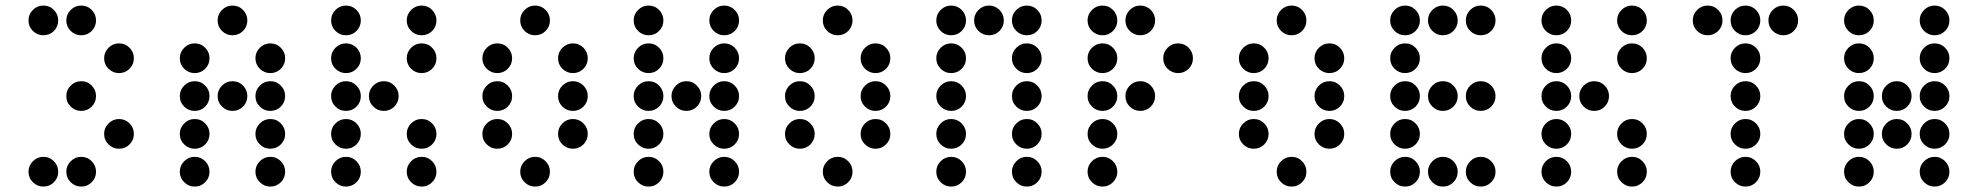

<svg xmlns="http://www.w3.org/2000/svg" viewBox="-20 -689 7149 694"><path d="M219.7 -615.2Q219.7 -637.2 235.6 -653.1Q251.5 -668.9 273.4 -668.9Q295.9 -668.9 311.5 -653.1Q327.1 -637.2 327.1 -615.2Q327.1 -592.8 311.5 -577.1Q295.9 -561.5 273.4 -561.5Q251.5 -561.5 235.6 -577.1Q219.7 -592.8 219.7 -615.2ZM83 -615.2Q83 -637.2 98.9 -653.1Q114.7 -668.9 136.7 -668.9Q159.2 -668.9 174.8 -653.1Q190.4 -637.2 190.4 -615.2Q190.4 -592.8 174.8 -577.1Q159.2 -561.5 136.7 -561.5Q114.7 -561.5 98.9 -577.1Q83 -592.8 83 -615.2ZM356.4 -478.5Q356.4 -500.5 372.3 -516.4Q388.2 -532.2 410.2 -532.2Q432.6 -532.2 448.2 -516.4Q463.9 -500.5 463.9 -478.5Q463.9 -456.1 448.2 -440.4Q432.6 -424.8 410.2 -424.8Q388.2 -424.8 372.3 -440.4Q356.4 -456.1 356.4 -478.5ZM219.7 -341.8Q219.7 -363.8 235.6 -379.6Q251.5 -395.5 273.4 -395.5Q295.9 -395.5 311.5 -379.6Q327.1 -363.8 327.1 -341.8Q327.1 -319.3 311.5 -303.7Q295.9 -288.1 273.4 -288.1Q251.5 -288.1 235.6 -303.7Q219.7 -319.3 219.7 -341.8ZM356.4 -205.1Q356.4 -227.1 372.3 -242.9Q388.2 -258.8 410.2 -258.8Q432.6 -258.8 448.2 -242.9Q463.9 -227.1 463.9 -205.1Q463.9 -182.6 448.2 -167Q432.6 -151.4 410.2 -151.4Q388.2 -151.4 372.3 -167Q356.4 -182.6 356.4 -205.1ZM219.7 -68.4Q219.7 -90.3 235.6 -106.2Q251.5 -122.1 273.4 -122.1Q295.9 -122.1 311.5 -106.2Q327.1 -90.3 327.1 -68.4Q327.1 -45.9 311.5 -30.3Q295.9 -14.6 273.4 -14.6Q251.5 -14.6 235.6 -30.3Q219.7 -45.9 219.7 -68.4ZM83 -68.4Q83 -90.3 98.9 -106.2Q114.7 -122.1 136.7 -122.1Q159.2 -122.1 174.8 -106.2Q190.4 -90.3 190.4 -68.4Q190.4 -45.9 174.8 -30.3Q159.2 -14.6 136.7 -14.6Q114.7 -14.6 98.9 -30.3Q83 -45.9 83 -68.4Z M874 -615.2Q874 -592.8 858.4 -577.1Q842.8 -561.5 820.3 -561.5Q798.3 -561.5 782.5 -577.1Q766.6 -592.8 766.6 -615.2Q766.6 -637.2 782.5 -653.1Q798.3 -668.9 820.3 -668.9Q842.8 -668.9 858.4 -653.1Q874 -637.2 874 -615.2ZM737.3 -478.5Q737.3 -456.1 721.7 -440.4Q706.1 -424.8 683.6 -424.8Q661.6 -424.8 645.8 -440.4Q629.9 -456.1 629.9 -478.5Q629.9 -500.5 645.8 -516.4Q661.6 -532.2 683.6 -532.2Q706.1 -532.2 721.7 -516.4Q737.3 -500.5 737.3 -478.5ZM1010.7 -478.5Q1010.7 -456.1 995.1 -440.4Q979.5 -424.8 957 -424.8Q935.1 -424.8 919.2 -440.4Q903.3 -456.1 903.3 -478.5Q903.3 -500.5 919.2 -516.4Q935.1 -532.2 957 -532.2Q979.5 -532.2 995.1 -516.4Q1010.7 -500.5 1010.7 -478.5ZM737.3 -341.8Q737.3 -319.3 721.7 -303.7Q706.1 -288.1 683.6 -288.1Q661.6 -288.1 645.8 -303.7Q629.9 -319.3 629.9 -341.8Q629.9 -363.8 645.8 -379.6Q661.6 -395.5 683.6 -395.5Q706.1 -395.5 721.7 -379.6Q737.3 -363.8 737.3 -341.8ZM874 -341.8Q874 -319.3 858.4 -303.7Q842.8 -288.1 820.3 -288.1Q798.3 -288.1 782.5 -303.7Q766.6 -319.3 766.6 -341.8Q766.6 -363.8 782.5 -379.6Q798.3 -395.5 820.3 -395.5Q842.8 -395.5 858.4 -379.6Q874 -363.8 874 -341.8ZM1010.7 -341.8Q1010.7 -319.3 995.1 -303.7Q979.5 -288.1 957 -288.1Q935.1 -288.1 919.2 -303.7Q903.3 -319.3 903.3 -341.8Q903.3 -363.8 919.2 -379.6Q935.1 -395.5 957 -395.5Q979.5 -395.5 995.1 -379.6Q1010.7 -363.8 1010.7 -341.8ZM737.3 -205.1Q737.3 -182.6 721.7 -167Q706.1 -151.4 683.6 -151.4Q661.6 -151.4 645.8 -167Q629.9 -182.6 629.9 -205.1Q629.9 -227.1 645.8 -242.9Q661.6 -258.8 683.6 -258.8Q706.1 -258.8 721.7 -242.9Q737.3 -227.1 737.3 -205.1ZM1010.7 -205.1Q1010.7 -182.6 995.1 -167Q979.5 -151.4 957 -151.4Q935.1 -151.4 919.2 -167Q903.3 -182.6 903.3 -205.1Q903.3 -227.1 919.2 -242.9Q935.1 -258.8 957 -258.8Q979.5 -258.8 995.1 -242.9Q1010.7 -227.1 1010.7 -205.1ZM737.3 -68.4Q737.3 -45.9 721.7 -30.3Q706.1 -14.6 683.6 -14.6Q661.6 -14.6 645.8 -30.3Q629.9 -45.9 629.9 -68.4Q629.9 -90.3 645.8 -106.2Q661.6 -122.1 683.6 -122.1Q706.1 -122.1 721.7 -106.2Q737.3 -90.3 737.3 -68.4ZM1010.7 -68.4Q1010.7 -45.9 995.1 -30.3Q979.5 -14.6 957 -14.6Q935.1 -14.6 919.2 -30.3Q903.3 -45.9 903.3 -68.4Q903.3 -90.3 919.2 -106.2Q935.1 -122.1 957 -122.1Q979.5 -122.1 995.1 -106.2Q1010.7 -90.3 1010.7 -68.4Z M1284.2 -615.2Q1284.2 -592.8 1268.6 -577.1Q1252.9 -561.5 1230.5 -561.5Q1208.5 -561.5 1192.6 -577.1Q1176.8 -592.8 1176.8 -615.2Q1176.8 -637.2 1192.6 -653.1Q1208.5 -668.9 1230.5 -668.9Q1252.9 -668.9 1268.6 -653.1Q1284.2 -637.2 1284.2 -615.2ZM1557.6 -615.2Q1557.6 -592.8 1542 -577.1Q1526.4 -561.5 1503.9 -561.5Q1481.9 -561.5 1466.1 -577.1Q1450.2 -592.8 1450.2 -615.2Q1450.2 -637.2 1466.1 -653.1Q1481.9 -668.9 1503.9 -668.9Q1526.4 -668.9 1542 -653.1Q1557.6 -637.2 1557.6 -615.2ZM1284.2 -478.5Q1284.2 -456.1 1268.6 -440.4Q1252.9 -424.8 1230.5 -424.8Q1208.5 -424.8 1192.6 -440.4Q1176.8 -456.1 1176.8 -478.5Q1176.8 -500.5 1192.6 -516.4Q1208.5 -532.2 1230.5 -532.2Q1252.9 -532.2 1268.6 -516.4Q1284.2 -500.5 1284.2 -478.5ZM1557.6 -478.5Q1557.6 -456.1 1542 -440.4Q1526.4 -424.8 1503.9 -424.8Q1481.9 -424.8 1466.1 -440.4Q1450.2 -456.1 1450.2 -478.5Q1450.2 -500.5 1466.1 -516.4Q1481.9 -532.2 1503.9 -532.2Q1526.4 -532.2 1542 -516.4Q1557.6 -500.5 1557.6 -478.5ZM1284.2 -341.8Q1284.2 -319.3 1268.6 -303.7Q1252.9 -288.1 1230.5 -288.1Q1208.5 -288.1 1192.6 -303.7Q1176.8 -319.3 1176.8 -341.8Q1176.8 -363.8 1192.6 -379.6Q1208.5 -395.5 1230.5 -395.5Q1252.9 -395.5 1268.6 -379.6Q1284.2 -363.8 1284.2 -341.8ZM1420.9 -341.8Q1420.9 -319.3 1405.3 -303.7Q1389.6 -288.1 1367.2 -288.1Q1345.2 -288.1 1329.3 -303.7Q1313.5 -319.3 1313.5 -341.8Q1313.5 -363.8 1329.3 -379.6Q1345.2 -395.5 1367.2 -395.5Q1389.6 -395.5 1405.3 -379.6Q1420.9 -363.8 1420.9 -341.8ZM1284.2 -205.1Q1284.2 -182.6 1268.6 -167Q1252.9 -151.4 1230.5 -151.4Q1208.5 -151.4 1192.6 -167Q1176.8 -182.6 1176.8 -205.1Q1176.8 -227.1 1192.6 -242.9Q1208.5 -258.8 1230.5 -258.8Q1252.9 -258.8 1268.6 -242.9Q1284.2 -227.1 1284.2 -205.1ZM1557.6 -205.1Q1557.6 -182.6 1542 -167Q1526.4 -151.4 1503.9 -151.4Q1481.9 -151.4 1466.1 -167Q1450.2 -182.6 1450.2 -205.1Q1450.2 -227.1 1466.1 -242.9Q1481.9 -258.8 1503.9 -258.8Q1526.4 -258.8 1542 -242.9Q1557.6 -227.1 1557.6 -205.1ZM1284.2 -68.4Q1284.2 -45.9 1268.6 -30.3Q1252.9 -14.6 1230.5 -14.6Q1208.5 -14.6 1192.6 -30.3Q1176.8 -45.9 1176.8 -68.4Q1176.8 -90.3 1192.6 -106.2Q1208.5 -122.1 1230.5 -122.1Q1252.9 -122.1 1268.6 -106.2Q1284.2 -90.3 1284.2 -68.4ZM1557.6 -68.4Q1557.6 -45.9 1542 -30.3Q1526.4 -14.6 1503.9 -14.6Q1481.9 -14.6 1466.1 -30.3Q1450.2 -45.9 1450.2 -68.4Q1450.2 -90.3 1466.1 -106.2Q1481.9 -122.1 1503.9 -122.1Q1526.4 -122.1 1542 -106.2Q1557.6 -90.3 1557.6 -68.4Z M1967.8 -615.2Q1967.8 -592.8 1952.1 -577.1Q1936.5 -561.5 1914.1 -561.5Q1892.1 -561.5 1876.2 -577.1Q1860.4 -592.8 1860.4 -615.2Q1860.4 -637.2 1876.2 -653.1Q1892.1 -668.9 1914.1 -668.9Q1936.5 -668.9 1952.1 -653.1Q1967.8 -637.2 1967.8 -615.2ZM1831.1 -478.5Q1831.1 -456.1 1815.4 -440.4Q1799.8 -424.8 1777.3 -424.8Q1755.4 -424.8 1739.5 -440.4Q1723.6 -456.1 1723.6 -478.5Q1723.6 -500.5 1739.5 -516.4Q1755.4 -532.2 1777.3 -532.2Q1799.8 -532.2 1815.4 -516.4Q1831.1 -500.5 1831.1 -478.5ZM2104.5 -478.5Q2104.5 -456.1 2088.9 -440.4Q2073.2 -424.8 2050.8 -424.8Q2028.8 -424.8 2012.9 -440.4Q1997.1 -456.1 1997.1 -478.5Q1997.1 -500.5 2012.9 -516.4Q2028.8 -532.2 2050.8 -532.2Q2073.2 -532.2 2088.9 -516.4Q2104.5 -500.5 2104.5 -478.5ZM1831.1 -341.8Q1831.1 -319.3 1815.4 -303.7Q1799.8 -288.1 1777.3 -288.1Q1755.4 -288.1 1739.5 -303.7Q1723.6 -319.3 1723.6 -341.8Q1723.6 -363.8 1739.5 -379.6Q1755.4 -395.5 1777.3 -395.5Q1799.8 -395.5 1815.4 -379.6Q1831.1 -363.8 1831.1 -341.8ZM2104.5 -341.8Q2104.5 -319.3 2088.9 -303.7Q2073.2 -288.1 2050.8 -288.1Q2028.8 -288.1 2012.9 -303.7Q1997.1 -319.3 1997.1 -341.8Q1997.1 -363.8 2012.9 -379.6Q2028.8 -395.5 2050.8 -395.5Q2073.2 -395.5 2088.9 -379.6Q2104.5 -363.8 2104.5 -341.8ZM1831.1 -205.1Q1831.1 -182.6 1815.4 -167Q1799.8 -151.4 1777.3 -151.4Q1755.4 -151.4 1739.5 -167Q1723.6 -182.6 1723.6 -205.1Q1723.6 -227.1 1739.5 -242.9Q1755.4 -258.8 1777.3 -258.8Q1799.8 -258.8 1815.4 -242.9Q1831.1 -227.1 1831.1 -205.1ZM2104.5 -205.1Q2104.5 -182.6 2088.9 -167Q2073.2 -151.4 2050.8 -151.4Q2028.8 -151.4 2012.9 -167Q1997.1 -182.6 1997.1 -205.1Q1997.1 -227.1 2012.9 -242.9Q2028.8 -258.8 2050.8 -258.8Q2073.2 -258.8 2088.9 -242.9Q2104.5 -227.1 2104.5 -205.1ZM1967.8 -68.4Q1967.8 -45.9 1952.1 -30.3Q1936.5 -14.6 1914.1 -14.6Q1892.1 -14.6 1876.2 -30.3Q1860.4 -45.9 1860.4 -68.4Q1860.4 -90.3 1876.2 -106.2Q1892.1 -122.1 1914.1 -122.1Q1936.5 -122.1 1952.1 -106.2Q1967.8 -90.3 1967.8 -68.4Z M2377.9 -615.2Q2377.9 -592.8 2362.3 -577.1Q2346.7 -561.5 2324.2 -561.5Q2302.2 -561.5 2286.4 -577.1Q2270.5 -592.8 2270.5 -615.2Q2270.5 -637.2 2286.4 -653.1Q2302.2 -668.9 2324.2 -668.9Q2346.7 -668.9 2362.3 -653.1Q2377.9 -637.2 2377.9 -615.2ZM2651.4 -615.2Q2651.4 -592.8 2635.7 -577.1Q2620.1 -561.5 2597.7 -561.5Q2575.7 -561.5 2559.8 -577.1Q2543.9 -592.8 2543.9 -615.2Q2543.9 -637.2 2559.8 -653.1Q2575.7 -668.9 2597.7 -668.9Q2620.1 -668.9 2635.7 -653.1Q2651.4 -637.2 2651.4 -615.2ZM2377.9 -478.5Q2377.9 -456.1 2362.3 -440.4Q2346.7 -424.8 2324.2 -424.8Q2302.2 -424.8 2286.4 -440.4Q2270.5 -456.1 2270.5 -478.5Q2270.5 -500.5 2286.4 -516.4Q2302.2 -532.2 2324.2 -532.2Q2346.7 -532.2 2362.3 -516.4Q2377.9 -500.5 2377.9 -478.5ZM2651.4 -478.5Q2651.4 -456.1 2635.7 -440.4Q2620.1 -424.8 2597.7 -424.8Q2575.7 -424.8 2559.8 -440.4Q2543.9 -456.1 2543.9 -478.5Q2543.9 -500.5 2559.8 -516.4Q2575.7 -532.2 2597.7 -532.2Q2620.1 -532.2 2635.7 -516.4Q2651.4 -500.5 2651.4 -478.5ZM2377.9 -341.8Q2377.9 -319.3 2362.3 -303.7Q2346.7 -288.1 2324.2 -288.1Q2302.2 -288.1 2286.4 -303.7Q2270.5 -319.3 2270.5 -341.8Q2270.5 -363.8 2286.4 -379.6Q2302.2 -395.5 2324.2 -395.5Q2346.7 -395.5 2362.3 -379.6Q2377.9 -363.8 2377.9 -341.8ZM2514.6 -341.8Q2514.6 -319.3 2499 -303.7Q2483.4 -288.1 2460.9 -288.1Q2439 -288.1 2423.1 -303.7Q2407.2 -319.3 2407.2 -341.8Q2407.2 -363.8 2423.1 -379.6Q2439 -395.5 2460.9 -395.5Q2483.4 -395.5 2499 -379.6Q2514.6 -363.8 2514.6 -341.8ZM2651.4 -341.8Q2651.4 -319.3 2635.7 -303.7Q2620.1 -288.1 2597.7 -288.1Q2575.7 -288.1 2559.8 -303.7Q2543.9 -319.3 2543.9 -341.8Q2543.9 -363.8 2559.8 -379.6Q2575.7 -395.5 2597.7 -395.5Q2620.1 -395.5 2635.7 -379.6Q2651.4 -363.8 2651.4 -341.8ZM2377.9 -205.1Q2377.9 -182.6 2362.3 -167Q2346.7 -151.4 2324.2 -151.4Q2302.2 -151.4 2286.4 -167Q2270.5 -182.6 2270.5 -205.1Q2270.5 -227.1 2286.4 -242.9Q2302.2 -258.8 2324.2 -258.8Q2346.7 -258.8 2362.3 -242.9Q2377.9 -227.1 2377.9 -205.1ZM2651.4 -205.1Q2651.4 -182.6 2635.7 -167Q2620.1 -151.4 2597.7 -151.4Q2575.7 -151.4 2559.8 -167Q2543.9 -182.6 2543.9 -205.1Q2543.9 -227.1 2559.8 -242.9Q2575.7 -258.8 2597.7 -258.8Q2620.1 -258.8 2635.7 -242.9Q2651.4 -227.1 2651.4 -205.1ZM2377.9 -68.4Q2377.9 -45.9 2362.3 -30.3Q2346.7 -14.6 2324.2 -14.6Q2302.2 -14.6 2286.4 -30.3Q2270.5 -45.9 2270.5 -68.4Q2270.5 -90.3 2286.4 -106.2Q2302.2 -122.1 2324.2 -122.1Q2346.7 -122.1 2362.3 -106.2Q2377.9 -90.3 2377.9 -68.4ZM2651.4 -68.4Q2651.4 -45.9 2635.7 -30.3Q2620.1 -14.6 2597.7 -14.6Q2575.7 -14.6 2559.8 -30.3Q2543.9 -45.9 2543.9 -68.4Q2543.9 -90.3 2559.8 -106.2Q2575.7 -122.1 2597.7 -122.1Q2620.1 -122.1 2635.7 -106.2Q2651.4 -90.3 2651.4 -68.4Z M3061.5 -615.2Q3061.5 -592.8 3045.9 -577.1Q3030.3 -561.5 3007.8 -561.5Q2985.8 -561.5 2970 -577.1Q2954.1 -592.8 2954.1 -615.2Q2954.1 -637.2 2970 -653.1Q2985.8 -668.9 3007.8 -668.9Q3030.3 -668.9 3045.9 -653.1Q3061.5 -637.2 3061.5 -615.2ZM2924.8 -478.5Q2924.8 -456.1 2909.2 -440.4Q2893.6 -424.8 2871.1 -424.8Q2849.1 -424.8 2833.3 -440.4Q2817.4 -456.1 2817.4 -478.5Q2817.4 -500.5 2833.3 -516.4Q2849.1 -532.2 2871.1 -532.2Q2893.6 -532.2 2909.2 -516.4Q2924.8 -500.5 2924.8 -478.5ZM3198.2 -478.5Q3198.2 -456.1 3182.6 -440.4Q3167 -424.8 3144.5 -424.8Q3122.6 -424.8 3106.7 -440.4Q3090.8 -456.1 3090.8 -478.5Q3090.8 -500.5 3106.7 -516.4Q3122.6 -532.2 3144.5 -532.2Q3167 -532.2 3182.6 -516.4Q3198.2 -500.5 3198.2 -478.5ZM2924.8 -341.8Q2924.8 -319.3 2909.2 -303.7Q2893.6 -288.1 2871.1 -288.1Q2849.1 -288.1 2833.3 -303.7Q2817.4 -319.3 2817.4 -341.8Q2817.4 -363.8 2833.3 -379.6Q2849.1 -395.5 2871.1 -395.5Q2893.6 -395.5 2909.2 -379.6Q2924.8 -363.8 2924.8 -341.8ZM3198.2 -341.8Q3198.2 -319.3 3182.6 -303.7Q3167 -288.1 3144.5 -288.1Q3122.6 -288.1 3106.7 -303.7Q3090.8 -319.3 3090.8 -341.8Q3090.8 -363.8 3106.7 -379.6Q3122.6 -395.5 3144.5 -395.5Q3167 -395.5 3182.6 -379.6Q3198.2 -363.8 3198.2 -341.8ZM2924.8 -205.1Q2924.8 -182.6 2909.2 -167Q2893.6 -151.4 2871.1 -151.4Q2849.1 -151.4 2833.3 -167Q2817.4 -182.6 2817.4 -205.1Q2817.4 -227.1 2833.3 -242.9Q2849.1 -258.8 2871.1 -258.8Q2893.6 -258.8 2909.2 -242.9Q2924.8 -227.1 2924.8 -205.1ZM3198.2 -205.1Q3198.2 -182.6 3182.6 -167Q3167 -151.4 3144.5 -151.4Q3122.6 -151.4 3106.7 -167Q3090.8 -182.6 3090.8 -205.1Q3090.8 -227.1 3106.7 -242.9Q3122.6 -258.8 3144.5 -258.8Q3167 -258.8 3182.6 -242.9Q3198.2 -227.1 3198.2 -205.1ZM3061.5 -68.4Q3061.5 -45.9 3045.9 -30.3Q3030.3 -14.6 3007.8 -14.6Q2985.8 -14.6 2970 -30.3Q2954.1 -45.9 2954.1 -68.4Q2954.1 -90.3 2970 -106.2Q2985.8 -122.1 3007.8 -122.1Q3030.3 -122.1 3045.9 -106.2Q3061.5 -90.3 3061.5 -68.4Z M3471.7 -615.2Q3471.7 -592.8 3456.1 -577.1Q3440.4 -561.5 3418 -561.5Q3396 -561.5 3380.1 -577.1Q3364.3 -592.8 3364.3 -615.2Q3364.3 -637.2 3380.1 -653.1Q3396 -668.9 3418 -668.9Q3440.4 -668.9 3456.1 -653.1Q3471.7 -637.2 3471.7 -615.2ZM3608.4 -615.2Q3608.4 -592.8 3592.8 -577.1Q3577.1 -561.5 3554.7 -561.5Q3532.7 -561.5 3516.8 -577.1Q3501 -592.8 3501 -615.2Q3501 -637.2 3516.8 -653.1Q3532.7 -668.9 3554.7 -668.9Q3577.1 -668.9 3592.8 -653.1Q3608.4 -637.2 3608.4 -615.2ZM3745.1 -615.2Q3745.1 -592.8 3729.5 -577.1Q3713.9 -561.5 3691.4 -561.5Q3669.4 -561.5 3653.6 -577.1Q3637.7 -592.8 3637.7 -615.2Q3637.7 -637.2 3653.6 -653.1Q3669.4 -668.9 3691.4 -668.9Q3713.9 -668.9 3729.5 -653.1Q3745.1 -637.2 3745.1 -615.2ZM3471.7 -478.5Q3471.7 -456.1 3456.1 -440.4Q3440.4 -424.8 3418 -424.8Q3396 -424.8 3380.1 -440.4Q3364.3 -456.1 3364.3 -478.5Q3364.3 -500.5 3380.1 -516.4Q3396 -532.2 3418 -532.2Q3440.4 -532.2 3456.1 -516.4Q3471.7 -500.5 3471.7 -478.5ZM3745.1 -478.5Q3745.1 -456.1 3729.5 -440.4Q3713.9 -424.8 3691.4 -424.8Q3669.4 -424.8 3653.6 -440.4Q3637.7 -456.1 3637.7 -478.5Q3637.7 -500.5 3653.6 -516.4Q3669.4 -532.2 3691.4 -532.2Q3713.9 -532.2 3729.5 -516.4Q3745.1 -500.5 3745.1 -478.5ZM3471.7 -341.8Q3471.7 -319.3 3456.1 -303.7Q3440.4 -288.1 3418 -288.1Q3396 -288.1 3380.1 -303.7Q3364.3 -319.3 3364.3 -341.8Q3364.3 -363.8 3380.1 -379.6Q3396 -395.5 3418 -395.5Q3440.4 -395.5 3456.1 -379.6Q3471.7 -363.8 3471.7 -341.8ZM3745.1 -341.8Q3745.1 -319.3 3729.5 -303.7Q3713.9 -288.1 3691.4 -288.1Q3669.4 -288.1 3653.6 -303.7Q3637.7 -319.3 3637.7 -341.8Q3637.7 -363.8 3653.6 -379.6Q3669.4 -395.5 3691.4 -395.5Q3713.9 -395.5 3729.5 -379.6Q3745.1 -363.8 3745.1 -341.8ZM3471.7 -205.1Q3471.7 -182.6 3456.1 -167Q3440.4 -151.4 3418 -151.4Q3396 -151.4 3380.1 -167Q3364.3 -182.6 3364.3 -205.1Q3364.3 -227.1 3380.1 -242.9Q3396 -258.8 3418 -258.8Q3440.4 -258.8 3456.1 -242.9Q3471.7 -227.1 3471.7 -205.1ZM3745.1 -205.1Q3745.1 -182.6 3729.5 -167Q3713.9 -151.4 3691.4 -151.4Q3669.4 -151.4 3653.6 -167Q3637.7 -182.6 3637.7 -205.1Q3637.7 -227.1 3653.6 -242.9Q3669.4 -258.8 3691.4 -258.8Q3713.9 -258.8 3729.5 -242.9Q3745.1 -227.1 3745.1 -205.1ZM3471.7 -68.4Q3471.7 -45.9 3456.1 -30.3Q3440.4 -14.6 3418 -14.6Q3396 -14.6 3380.1 -30.3Q3364.3 -45.9 3364.3 -68.4Q3364.3 -90.3 3380.1 -106.2Q3396 -122.1 3418 -122.1Q3440.4 -122.1 3456.1 -106.2Q3471.7 -90.3 3471.7 -68.4ZM3745.1 -68.4Q3745.1 -45.9 3729.5 -30.3Q3713.9 -14.6 3691.4 -14.6Q3669.4 -14.6 3653.6 -30.3Q3637.7 -45.9 3637.7 -68.4Q3637.7 -90.3 3653.6 -106.2Q3669.4 -122.1 3691.4 -122.1Q3713.9 -122.1 3729.5 -106.2Q3745.1 -90.3 3745.1 -68.4Z M4018.6 -615.2Q4018.6 -592.8 4002.9 -577.1Q3987.3 -561.5 3964.8 -561.5Q3942.9 -561.5 3927 -577.1Q3911.1 -592.8 3911.1 -615.2Q3911.1 -637.2 3927 -653.1Q3942.9 -668.9 3964.8 -668.9Q3987.3 -668.9 4002.9 -653.1Q4018.6 -637.2 4018.6 -615.2ZM4155.3 -615.2Q4155.3 -592.8 4139.6 -577.1Q4124 -561.5 4101.6 -561.5Q4079.6 -561.5 4063.7 -577.1Q4047.9 -592.8 4047.9 -615.2Q4047.9 -637.2 4063.7 -653.1Q4079.6 -668.9 4101.6 -668.9Q4124 -668.9 4139.6 -653.1Q4155.3 -637.2 4155.3 -615.2ZM4018.6 -478.5Q4018.6 -456.1 4002.9 -440.4Q3987.3 -424.8 3964.8 -424.8Q3942.9 -424.8 3927 -440.4Q3911.1 -456.1 3911.1 -478.5Q3911.1 -500.5 3927 -516.4Q3942.9 -532.2 3964.8 -532.2Q3987.3 -532.2 4002.9 -516.4Q4018.6 -500.5 4018.6 -478.5ZM4292 -478.5Q4292 -456.1 4276.4 -440.4Q4260.7 -424.8 4238.3 -424.8Q4216.3 -424.8 4200.4 -440.4Q4184.6 -456.1 4184.6 -478.5Q4184.6 -500.5 4200.4 -516.4Q4216.3 -532.2 4238.3 -532.2Q4260.7 -532.2 4276.4 -516.4Q4292 -500.5 4292 -478.5ZM4018.6 -341.8Q4018.6 -319.3 4002.9 -303.7Q3987.3 -288.1 3964.8 -288.1Q3942.9 -288.1 3927 -303.7Q3911.1 -319.3 3911.1 -341.8Q3911.1 -363.8 3927 -379.6Q3942.9 -395.5 3964.8 -395.5Q3987.3 -395.5 4002.9 -379.6Q4018.6 -363.8 4018.6 -341.8ZM4155.3 -341.8Q4155.3 -319.3 4139.6 -303.7Q4124 -288.1 4101.6 -288.1Q4079.6 -288.1 4063.7 -303.7Q4047.9 -319.3 4047.9 -341.8Q4047.9 -363.8 4063.7 -379.6Q4079.6 -395.5 4101.6 -395.5Q4124 -395.5 4139.6 -379.6Q4155.3 -363.8 4155.3 -341.8ZM4018.6 -205.1Q4018.6 -182.6 4002.9 -167Q3987.3 -151.4 3964.8 -151.4Q3942.9 -151.4 3927 -167Q3911.1 -182.6 3911.1 -205.1Q3911.1 -227.1 3927 -242.9Q3942.9 -258.8 3964.8 -258.8Q3987.3 -258.8 4002.9 -242.9Q4018.6 -227.1 4018.6 -205.1ZM4018.6 -68.4Q4018.6 -45.9 4002.9 -30.3Q3987.3 -14.6 3964.8 -14.6Q3942.9 -14.6 3927 -30.3Q3911.1 -45.9 3911.1 -68.4Q3911.1 -90.3 3927 -106.2Q3942.9 -122.1 3964.8 -122.1Q3987.3 -122.1 4002.9 -106.2Q4018.6 -90.3 4018.6 -68.4Z M4702.1 -615.2Q4702.1 -592.8 4686.5 -577.1Q4670.9 -561.5 4648.4 -561.5Q4626.5 -561.5 4610.6 -577.1Q4594.7 -592.8 4594.7 -615.2Q4594.7 -637.2 4610.6 -653.1Q4626.5 -668.9 4648.4 -668.9Q4670.9 -668.9 4686.5 -653.1Q4702.1 -637.2 4702.1 -615.2ZM4565.4 -478.5Q4565.4 -456.1 4549.8 -440.4Q4534.2 -424.8 4511.7 -424.8Q4489.7 -424.8 4473.9 -440.4Q4458 -456.1 4458 -478.5Q4458 -500.5 4473.9 -516.4Q4489.7 -532.2 4511.7 -532.2Q4534.2 -532.2 4549.8 -516.4Q4565.4 -500.5 4565.4 -478.5ZM4838.9 -478.5Q4838.9 -456.1 4823.2 -440.4Q4807.6 -424.8 4785.2 -424.8Q4763.2 -424.8 4747.3 -440.4Q4731.4 -456.1 4731.4 -478.5Q4731.4 -500.5 4747.3 -516.4Q4763.2 -532.2 4785.2 -532.2Q4807.6 -532.2 4823.2 -516.4Q4838.9 -500.5 4838.9 -478.5ZM4565.4 -341.8Q4565.4 -319.3 4549.8 -303.7Q4534.2 -288.1 4511.7 -288.1Q4489.7 -288.1 4473.9 -303.7Q4458 -319.3 4458 -341.8Q4458 -363.8 4473.9 -379.6Q4489.7 -395.5 4511.7 -395.5Q4534.2 -395.5 4549.8 -379.6Q4565.4 -363.8 4565.4 -341.8ZM4838.9 -341.8Q4838.9 -319.3 4823.2 -303.7Q4807.6 -288.1 4785.2 -288.1Q4763.2 -288.1 4747.3 -303.7Q4731.4 -319.3 4731.4 -341.8Q4731.4 -363.8 4747.3 -379.6Q4763.2 -395.5 4785.2 -395.5Q4807.6 -395.5 4823.2 -379.6Q4838.9 -363.8 4838.9 -341.8ZM4565.4 -205.1Q4565.4 -182.6 4549.8 -167Q4534.2 -151.4 4511.7 -151.4Q4489.7 -151.4 4473.9 -167Q4458 -182.6 4458 -205.1Q4458 -227.1 4473.9 -242.9Q4489.7 -258.8 4511.7 -258.8Q4534.2 -258.8 4549.8 -242.9Q4565.4 -227.1 4565.4 -205.1ZM4838.9 -205.1Q4838.9 -182.6 4823.2 -167Q4807.6 -151.4 4785.2 -151.4Q4763.2 -151.4 4747.3 -167Q4731.4 -182.6 4731.4 -205.1Q4731.4 -227.1 4747.3 -242.9Q4763.2 -258.8 4785.2 -258.8Q4807.6 -258.8 4823.2 -242.9Q4838.9 -227.1 4838.9 -205.1ZM4702.1 -68.4Q4702.1 -45.9 4686.5 -30.3Q4670.9 -14.6 4648.4 -14.6Q4626.5 -14.6 4610.6 -30.3Q4594.7 -45.9 4594.7 -68.4Q4594.7 -90.3 4610.6 -106.2Q4626.5 -122.1 4648.4 -122.1Q4670.9 -122.1 4686.5 -106.2Q4702.1 -90.3 4702.1 -68.4Z M5112.3 -615.2Q5112.3 -592.8 5096.7 -577.1Q5081.1 -561.5 5058.6 -561.5Q5036.6 -561.5 5020.8 -577.1Q5004.9 -592.8 5004.9 -615.2Q5004.9 -637.2 5020.8 -653.1Q5036.6 -668.9 5058.6 -668.9Q5081.1 -668.9 5096.7 -653.1Q5112.3 -637.2 5112.3 -615.2ZM5249 -615.2Q5249 -592.8 5233.4 -577.1Q5217.8 -561.5 5195.3 -561.5Q5173.3 -561.5 5157.5 -577.1Q5141.6 -592.8 5141.6 -615.2Q5141.6 -637.2 5157.5 -653.1Q5173.3 -668.9 5195.3 -668.9Q5217.8 -668.9 5233.4 -653.1Q5249 -637.2 5249 -615.2ZM5385.7 -615.2Q5385.7 -592.8 5370.1 -577.1Q5354.5 -561.5 5332 -561.5Q5310.1 -561.5 5294.2 -577.1Q5278.3 -592.8 5278.3 -615.2Q5278.3 -637.2 5294.2 -653.1Q5310.1 -668.9 5332 -668.9Q5354.5 -668.9 5370.1 -653.1Q5385.7 -637.2 5385.7 -615.2ZM5112.3 -478.5Q5112.3 -456.1 5096.7 -440.4Q5081.1 -424.8 5058.6 -424.8Q5036.6 -424.8 5020.8 -440.4Q5004.9 -456.1 5004.9 -478.5Q5004.9 -500.5 5020.8 -516.4Q5036.6 -532.2 5058.6 -532.2Q5081.1 -532.2 5096.7 -516.4Q5112.3 -500.5 5112.3 -478.5ZM5112.3 -341.8Q5112.3 -319.3 5096.7 -303.7Q5081.1 -288.1 5058.6 -288.1Q5036.6 -288.1 5020.8 -303.7Q5004.9 -319.3 5004.9 -341.8Q5004.9 -363.8 5020.8 -379.6Q5036.6 -395.5 5058.6 -395.5Q5081.1 -395.5 5096.7 -379.6Q5112.3 -363.8 5112.3 -341.8ZM5249 -341.8Q5249 -319.3 5233.4 -303.7Q5217.8 -288.1 5195.3 -288.1Q5173.3 -288.1 5157.5 -303.7Q5141.6 -319.3 5141.6 -341.8Q5141.6 -363.8 5157.5 -379.6Q5173.3 -395.5 5195.3 -395.5Q5217.8 -395.5 5233.4 -379.6Q5249 -363.8 5249 -341.8ZM5385.7 -341.8Q5385.7 -319.3 5370.1 -303.7Q5354.5 -288.1 5332 -288.1Q5310.1 -288.1 5294.2 -303.7Q5278.3 -319.3 5278.3 -341.8Q5278.3 -363.8 5294.2 -379.6Q5310.1 -395.5 5332 -395.5Q5354.5 -395.5 5370.1 -379.6Q5385.7 -363.8 5385.7 -341.8ZM5112.3 -205.1Q5112.3 -182.6 5096.7 -167Q5081.1 -151.4 5058.6 -151.4Q5036.6 -151.4 5020.8 -167Q5004.9 -182.6 5004.9 -205.1Q5004.9 -227.1 5020.8 -242.9Q5036.6 -258.8 5058.6 -258.8Q5081.1 -258.8 5096.7 -242.9Q5112.3 -227.1 5112.3 -205.1ZM5112.3 -68.4Q5112.3 -45.9 5096.7 -30.3Q5081.1 -14.6 5058.6 -14.6Q5036.6 -14.6 5020.8 -30.3Q5004.9 -45.9 5004.9 -68.4Q5004.9 -90.3 5020.8 -106.2Q5036.6 -122.1 5058.6 -122.1Q5081.1 -122.1 5096.7 -106.2Q5112.3 -90.3 5112.3 -68.4ZM5249 -68.4Q5249 -45.9 5233.4 -30.3Q5217.8 -14.6 5195.3 -14.6Q5173.3 -14.6 5157.5 -30.3Q5141.6 -45.9 5141.6 -68.4Q5141.6 -90.3 5157.5 -106.2Q5173.3 -122.1 5195.3 -122.1Q5217.8 -122.1 5233.4 -106.2Q5249 -90.3 5249 -68.4ZM5385.7 -68.4Q5385.7 -45.9 5370.1 -30.3Q5354.5 -14.6 5332 -14.6Q5310.1 -14.6 5294.2 -30.3Q5278.3 -45.9 5278.3 -68.4Q5278.3 -90.3 5294.2 -106.2Q5310.1 -122.1 5332 -122.1Q5354.5 -122.1 5370.1 -106.2Q5385.7 -90.3 5385.7 -68.4Z M5659.2 -615.2Q5659.2 -592.8 5643.6 -577.1Q5627.9 -561.5 5605.5 -561.5Q5583.5 -561.5 5567.6 -577.1Q5551.8 -592.8 5551.8 -615.2Q5551.8 -637.2 5567.6 -653.1Q5583.5 -668.9 5605.5 -668.9Q5627.9 -668.9 5643.6 -653.1Q5659.2 -637.2 5659.2 -615.2ZM5932.6 -615.2Q5932.6 -592.8 5917 -577.1Q5901.4 -561.5 5878.9 -561.5Q5856.9 -561.5 5841.1 -577.1Q5825.2 -592.8 5825.2 -615.2Q5825.2 -637.2 5841.1 -653.1Q5856.9 -668.9 5878.9 -668.9Q5901.4 -668.9 5917 -653.1Q5932.6 -637.2 5932.6 -615.2ZM5659.2 -478.5Q5659.2 -456.1 5643.6 -440.4Q5627.9 -424.8 5605.5 -424.8Q5583.5 -424.8 5567.6 -440.4Q5551.8 -456.1 5551.8 -478.5Q5551.8 -500.5 5567.6 -516.4Q5583.5 -532.2 5605.5 -532.2Q5627.9 -532.2 5643.6 -516.4Q5659.2 -500.5 5659.2 -478.5ZM5932.6 -478.5Q5932.6 -456.1 5917 -440.4Q5901.4 -424.8 5878.9 -424.8Q5856.9 -424.8 5841.1 -440.4Q5825.2 -456.1 5825.2 -478.5Q5825.2 -500.5 5841.1 -516.4Q5856.9 -532.2 5878.9 -532.2Q5901.4 -532.2 5917 -516.4Q5932.6 -500.5 5932.6 -478.5ZM5659.2 -341.8Q5659.2 -319.3 5643.6 -303.7Q5627.9 -288.1 5605.5 -288.1Q5583.5 -288.1 5567.6 -303.7Q5551.8 -319.3 5551.8 -341.8Q5551.8 -363.8 5567.6 -379.6Q5583.5 -395.5 5605.5 -395.5Q5627.9 -395.5 5643.6 -379.6Q5659.2 -363.8 5659.2 -341.8ZM5795.9 -341.8Q5795.9 -319.3 5780.3 -303.7Q5764.6 -288.1 5742.2 -288.1Q5720.2 -288.1 5704.3 -303.7Q5688.5 -319.3 5688.5 -341.8Q5688.5 -363.8 5704.3 -379.6Q5720.2 -395.5 5742.2 -395.5Q5764.6 -395.5 5780.3 -379.6Q5795.9 -363.8 5795.9 -341.8ZM5659.2 -205.1Q5659.2 -182.6 5643.6 -167Q5627.9 -151.4 5605.5 -151.4Q5583.5 -151.4 5567.6 -167Q5551.8 -182.6 5551.8 -205.1Q5551.8 -227.1 5567.6 -242.9Q5583.5 -258.8 5605.5 -258.8Q5627.9 -258.8 5643.6 -242.9Q5659.2 -227.1 5659.2 -205.1ZM5932.6 -205.1Q5932.6 -182.6 5917 -167Q5901.4 -151.4 5878.9 -151.4Q5856.9 -151.4 5841.1 -167Q5825.2 -182.6 5825.2 -205.1Q5825.2 -227.1 5841.1 -242.9Q5856.9 -258.8 5878.9 -258.8Q5901.4 -258.8 5917 -242.9Q5932.6 -227.1 5932.6 -205.1ZM5659.2 -68.4Q5659.2 -45.9 5643.6 -30.3Q5627.9 -14.6 5605.5 -14.6Q5583.5 -14.6 5567.6 -30.3Q5551.8 -45.9 5551.8 -68.4Q5551.8 -90.3 5567.6 -106.2Q5583.5 -122.1 5605.5 -122.1Q5627.9 -122.1 5643.6 -106.2Q5659.2 -90.3 5659.2 -68.4ZM5932.6 -68.4Q5932.6 -45.9 5917 -30.3Q5901.4 -14.6 5878.9 -14.6Q5856.9 -14.6 5841.1 -30.3Q5825.2 -45.9 5825.2 -68.4Q5825.2 -90.3 5841.1 -106.2Q5856.9 -122.1 5878.9 -122.1Q5901.4 -122.1 5917 -106.2Q5932.6 -90.3 5932.6 -68.4Z M6206.1 -615.2Q6206.1 -592.8 6190.4 -577.1Q6174.8 -561.5 6152.3 -561.5Q6130.4 -561.5 6114.5 -577.1Q6098.6 -592.8 6098.6 -615.2Q6098.6 -637.2 6114.5 -653.1Q6130.4 -668.9 6152.3 -668.9Q6174.8 -668.9 6190.4 -653.1Q6206.1 -637.2 6206.1 -615.2ZM6342.8 -615.2Q6342.8 -592.8 6327.1 -577.1Q6311.5 -561.5 6289.1 -561.5Q6267.1 -561.5 6251.2 -577.1Q6235.4 -592.8 6235.4 -615.2Q6235.4 -637.2 6251.2 -653.1Q6267.1 -668.9 6289.1 -668.9Q6311.5 -668.9 6327.1 -653.1Q6342.8 -637.2 6342.8 -615.2ZM6479.5 -615.2Q6479.5 -592.8 6463.9 -577.1Q6448.2 -561.5 6425.8 -561.5Q6403.8 -561.5 6387.9 -577.1Q6372.1 -592.8 6372.1 -615.2Q6372.1 -637.2 6387.9 -653.1Q6403.8 -668.9 6425.8 -668.9Q6448.2 -668.9 6463.9 -653.1Q6479.5 -637.2 6479.5 -615.2ZM6342.8 -478.5Q6342.8 -456.1 6327.1 -440.4Q6311.5 -424.8 6289.1 -424.8Q6267.1 -424.8 6251.2 -440.4Q6235.4 -456.1 6235.4 -478.5Q6235.4 -500.5 6251.2 -516.4Q6267.1 -532.2 6289.1 -532.2Q6311.5 -532.2 6327.1 -516.4Q6342.8 -500.5 6342.8 -478.5ZM6342.8 -341.8Q6342.8 -319.3 6327.1 -303.7Q6311.5 -288.1 6289.1 -288.1Q6267.1 -288.1 6251.2 -303.7Q6235.4 -319.3 6235.4 -341.8Q6235.4 -363.8 6251.2 -379.6Q6267.1 -395.5 6289.1 -395.5Q6311.5 -395.5 6327.1 -379.6Q6342.8 -363.8 6342.8 -341.8ZM6342.8 -205.1Q6342.8 -182.6 6327.1 -167Q6311.5 -151.4 6289.1 -151.4Q6267.1 -151.4 6251.2 -167Q6235.4 -182.6 6235.4 -205.1Q6235.4 -227.1 6251.2 -242.9Q6267.1 -258.8 6289.1 -258.8Q6311.5 -258.8 6327.1 -242.9Q6342.8 -227.1 6342.8 -205.1ZM6342.8 -68.4Q6342.8 -45.9 6327.1 -30.3Q6311.5 -14.6 6289.1 -14.6Q6267.1 -14.6 6251.2 -30.3Q6235.4 -45.9 6235.4 -68.4Q6235.4 -90.3 6251.2 -106.2Q6267.1 -122.1 6289.1 -122.1Q6311.5 -122.1 6327.1 -106.2Q6342.8 -90.3 6342.8 -68.4Z M6752.9 -615.2Q6752.9 -592.8 6737.3 -577.1Q6721.7 -561.5 6699.2 -561.5Q6677.2 -561.5 6661.4 -577.1Q6645.5 -592.8 6645.5 -615.2Q6645.5 -637.2 6661.4 -653.1Q6677.2 -668.9 6699.2 -668.9Q6721.7 -668.9 6737.3 -653.1Q6752.9 -637.2 6752.9 -615.2ZM7026.4 -615.2Q7026.4 -592.8 7010.7 -577.1Q6995.1 -561.5 6972.7 -561.5Q6950.7 -561.5 6934.8 -577.1Q6918.9 -592.8 6918.9 -615.2Q6918.9 -637.2 6934.8 -653.1Q6950.7 -668.9 6972.7 -668.9Q6995.1 -668.9 7010.7 -653.1Q7026.4 -637.2 7026.4 -615.2ZM6752.9 -478.5Q6752.9 -456.1 6737.3 -440.4Q6721.7 -424.8 6699.2 -424.8Q6677.2 -424.8 6661.4 -440.4Q6645.5 -456.1 6645.5 -478.5Q6645.5 -500.5 6661.4 -516.4Q6677.2 -532.2 6699.2 -532.2Q6721.7 -532.2 6737.3 -516.4Q6752.9 -500.5 6752.9 -478.5ZM7026.4 -478.5Q7026.4 -456.1 7010.7 -440.4Q6995.1 -424.8 6972.7 -424.8Q6950.7 -424.8 6934.8 -440.4Q6918.9 -456.1 6918.9 -478.5Q6918.9 -500.5 6934.8 -516.4Q6950.7 -532.2 6972.7 -532.2Q6995.1 -532.2 7010.7 -516.4Q7026.4 -500.5 7026.4 -478.5ZM6752.9 -341.8Q6752.9 -319.3 6737.3 -303.7Q6721.7 -288.1 6699.2 -288.1Q6677.2 -288.1 6661.4 -303.7Q6645.5 -319.3 6645.5 -341.8Q6645.5 -363.8 6661.4 -379.6Q6677.2 -395.5 6699.2 -395.5Q6721.7 -395.5 6737.3 -379.6Q6752.9 -363.8 6752.9 -341.8ZM6889.6 -341.8Q6889.6 -319.3 6874 -303.7Q6858.4 -288.1 6835.9 -288.1Q6814 -288.1 6798.1 -303.7Q6782.2 -319.3 6782.2 -341.8Q6782.2 -363.8 6798.1 -379.6Q6814 -395.5 6835.9 -395.5Q6858.4 -395.5 6874 -379.6Q6889.6 -363.8 6889.6 -341.8ZM7026.4 -341.8Q7026.4 -319.3 7010.7 -303.7Q6995.1 -288.1 6972.7 -288.1Q6950.7 -288.1 6934.8 -303.7Q6918.9 -319.3 6918.9 -341.8Q6918.9 -363.8 6934.8 -379.6Q6950.7 -395.5 6972.7 -395.5Q6995.1 -395.5 7010.7 -379.6Q7026.4 -363.8 7026.4 -341.8ZM6752.9 -205.1Q6752.9 -182.6 6737.3 -167Q6721.7 -151.4 6699.2 -151.4Q6677.2 -151.4 6661.4 -167Q6645.5 -182.6 6645.5 -205.1Q6645.5 -227.1 6661.4 -242.9Q6677.2 -258.8 6699.2 -258.8Q6721.7 -258.8 6737.3 -242.9Q6752.9 -227.1 6752.9 -205.1ZM6889.6 -205.1Q6889.6 -182.6 6874 -167Q6858.4 -151.4 6835.9 -151.4Q6814 -151.4 6798.1 -167Q6782.2 -182.6 6782.2 -205.1Q6782.2 -227.1 6798.1 -242.9Q6814 -258.8 6835.9 -258.8Q6858.4 -258.8 6874 -242.9Q6889.6 -227.1 6889.6 -205.1ZM7026.4 -205.1Q7026.4 -182.6 7010.7 -167Q6995.1 -151.4 6972.7 -151.4Q6950.7 -151.4 6934.8 -167Q6918.9 -182.6 6918.9 -205.1Q6918.9 -227.1 6934.8 -242.9Q6950.7 -258.8 6972.7 -258.8Q6995.1 -258.8 7010.7 -242.9Q7026.4 -227.1 7026.4 -205.1ZM6752.9 -68.4Q6752.9 -45.9 6737.3 -30.3Q6721.7 -14.6 6699.2 -14.6Q6677.2 -14.6 6661.4 -30.3Q6645.5 -45.9 6645.5 -68.4Q6645.5 -90.3 6661.4 -106.2Q6677.2 -122.1 6699.2 -122.1Q6721.7 -122.1 6737.3 -106.2Q6752.9 -90.3 6752.9 -68.4ZM7026.4 -68.4Q7026.4 -45.9 7010.7 -30.3Q6995.1 -14.6 6972.7 -14.6Q6950.7 -14.6 6934.8 -30.3Q6918.9 -45.9 6918.9 -68.4Q6918.9 -90.3 6934.8 -106.2Q6950.7 -122.1 6972.7 -122.1Q6995.1 -122.1 7010.7 -106.2Q7026.4 -90.3 7026.4 -68.4Z"/></svg>

Font: DatDot
Style: Regular
Weight: 400
Designer: GGBot
Version: 1.00